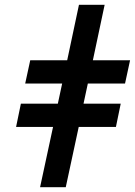

<svg xmlns="http://www.w3.org/2000/svg" viewBox="-20 -780 562 800"><path d="M47 -251H201L147 0H254L308 -251H463L483 -348H328L346 -432H501L522 -529H367L416 -760H309L260 -529H106L85 -432H239L221 -348H67Z"/></svg>

Font: BC Sans
Style: Bold Italic
Weight: 700
Italic angle: -12°
Designer: Monotype Design Team
Province of B.C.
Foundry: Monotype Imaging Inc.
Version: Version 2.000;GOOG;noto-source:20170915:90ef993387c0